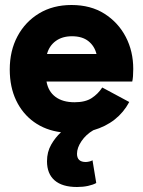

<svg xmlns="http://www.w3.org/2000/svg" viewBox="-20 -523 572 768"><path d="M224 6Q162 -2 116 -35Q70 -68 44.5 -121.5Q19 -175 19 -245Q19 -320 50 -378Q81 -436 136.5 -469.5Q192 -503 266 -503Q343 -503 398 -468Q453 -433 483 -375.5Q513 -318 513 -247Q513 -231 512 -218Q511 -205 509 -197H166Q173 -157 202 -135.5Q231 -114 278 -114Q321 -114 346.5 -130.5Q372 -147 389 -173L497 -115Q452 -31 353 -2Q324 15 306 41.5Q288 68 288 92Q288 125 323 125Q329 125 337.5 123Q346 121 350 118L365 209Q353 216 332.5 220.5Q312 225 288 225Q229 225 198.5 198.5Q168 172 168 122Q168 85 184.5 56Q201 27 224 6ZM168 -307H366Q358 -339 333.5 -358.5Q309 -378 268 -378Q229 -378 203 -359Q177 -340 168 -307Z"/></svg>

Font: Gabarito ExtraBold
Style: Regular
Weight: 800
Designer: Leandro Assis / Alvaro Franca / Felipe Casaprima
Foundry: Naipe Foundry
Version: Version 1.000